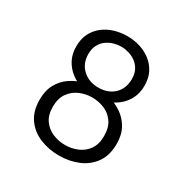

<svg xmlns="http://www.w3.org/2000/svg" viewBox="-163 -849 977 1001"><g transform="rotate(30 325.0 -348.0)"><path d="M323 11Q261 11 208 -10.8Q155 -32.5 122.8 -77.5Q90.5 -122.5 90.5 -192Q90.5 -247 112 -285.8Q133.5 -324.5 168.5 -348.2Q203.5 -372 244.2 -383Q285 -394 323 -394Q359.5 -394 399.8 -383Q440 -372 475 -348.2Q510 -324.5 532 -285.8Q554 -247 554 -192Q554 -122.5 521.8 -77.5Q489.5 -32.5 437 -10.8Q384.5 11 323 11ZM323 -52.5Q361.5 -52.5 396.8 -67.2Q432 -82 454.2 -113.2Q476.5 -144.5 476.5 -194.5Q476.5 -246 454.2 -277.8Q432 -309.5 396.8 -324Q361.5 -338.5 323 -338.5Q284 -338.5 248.8 -323.2Q213.5 -308 191 -276Q168.5 -244 168.5 -194.5Q168.5 -144.5 190.8 -113.2Q213 -82 248.5 -67.2Q284 -52.5 323 -52.5ZM323 -343Q288.5 -343 252.2 -354.5Q216 -366 185.5 -388.8Q155 -411.5 136 -446.2Q117 -481 117 -527.5Q117 -572.5 133.8 -606Q150.5 -639.5 179.5 -662Q208.5 -684.5 245.5 -695.8Q282.5 -707 323 -707Q362 -707 398.5 -695.8Q435 -684.5 464.2 -662Q493.5 -639.5 510.8 -606Q528 -572.5 528 -527.5Q528 -481 509.2 -446.2Q490.5 -411.5 460 -388.8Q429.5 -366 393.5 -354.5Q357.5 -343 323 -343ZM323 -398.5Q382 -398.5 417.8 -433Q453.5 -467.5 453.5 -524.5Q453.5 -556.5 441.5 -579Q429.5 -601.5 410 -615.8Q390.5 -630 367.5 -636.8Q344.5 -643.5 323 -643.5Q299.5 -643.5 276.5 -636.8Q253.5 -630 234.2 -615.8Q215 -601.5 203.2 -579Q191.5 -556.5 191.5 -524.5Q191.5 -467.5 229.2 -433Q267 -398.5 323 -398.5Z"/></g></svg>

Font: Trispace Thin Light
Style: Regular
Weight: 300
Version: Version 1.210